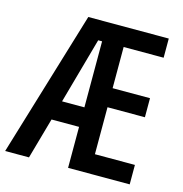

<svg xmlns="http://www.w3.org/2000/svg" viewBox="-108 -811 866 908"><g transform="rotate(15 325.0 -357.0)"><path d="M607.4 0H305.7V-200.7H170.9L114.3 0H-2.4L213.4 -713.9H607.4V-620.1H411.6V-418.5H594.7V-325.2H411.6V-95.2H607.4ZM196.8 -296.4H306.2V-619.6H287.1Z"/></g></svg>

Font: Open Sans Condensed SemiBold
Style: Regular
Weight: 600
Width: 3
Designer: Monotype Design Team
Foundry: Monotype Imaging Inc.
Version: Version 3.000; ttfautohint (v1.8.4)